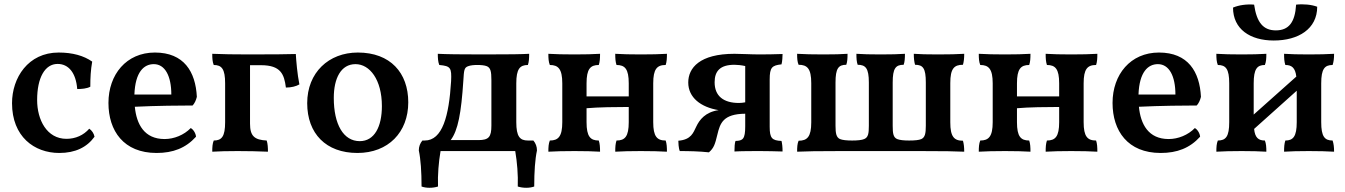

<svg xmlns="http://www.w3.org/2000/svg" viewBox="-20 -716 6377 910"><path d="M261 9C337 9 392 -18 428 -68C425 -84 415 -98 403 -106C376 -75 338 -58 295 -58C202 -58 156 -148 156 -242C156 -348 193 -413 253 -413C305 -413 340 -371 346 -294C366 -294 392 -296 408 -305C408 -348 410 -385 417 -424C377 -452 324 -467 258 -467C113 -467 37 -347 37 -227C37 -69 142 9 261 9Z M884 -109C852 -76 805 -57 760 -57C664 -57 627 -127 619 -210C719 -215 841 -216 893 -216C902 -226 909 -240 913 -257C907 -376 852 -467 714 -467C579 -467 494 -363 494 -228C494 -96 566 9 722 9C800 9 860 -14 909 -68C908 -84 896 -103 884 -109ZM709 -412C762 -412 792 -356 792 -268H617C621 -375 662 -412 709 -412Z M1382 -460C1345 -459 1282 -458 1163 -458C1095 -458 1028 -459 986 -461C986 -439 987 -423 993 -408C1031 -408 1047 -389 1047 -321V-137C1047 -69 1031 -50 993 -50C987 -35 986 -19 986 3C1015 1 1061 0 1106 0C1151 0 1208 1 1250 3C1250 -15 1249 -35 1244 -50C1186 -53 1165 -71 1165 -130V-407H1217C1311 -407 1327 -364 1335 -301C1361 -301 1384 -307 1399 -316C1389 -365 1384 -427 1382 -460Z M1674 9C1820 9 1915 -89 1915 -231C1915 -371 1830 -467 1676 -467C1538 -467 1436 -372 1436 -227C1436 -83 1525 9 1674 9ZM1685 -47C1608 -47 1562 -126 1562 -252C1562 -345 1596 -412 1665 -412C1732 -412 1790 -339 1790 -213C1790 -116 1755 -47 1685 -47Z M2508 -50H2482C2444 -50 2427 -69 2427 -137V-321C2427 -389 2444 -408 2482 -408C2487 -423 2488 -439 2488 -461C2452 -459 2401 -458 2271 -458C2159 -458 2094 -459 2055 -461C2055 -441 2056 -423 2062 -408C2116 -403 2121 -395 2118 -331C2108 -166 2077 -50 1993 -50H1982C1971 -37 1965 -21 1965 -3C1974 39 1978 98 1978 168C2000 176 2031 176 2056 168C2054 112 2059 53 2068 0H2422C2431 53 2436 112 2434 168C2459 176 2490 176 2512 168C2512 98 2516 39 2525 -3C2525 -21 2519 -37 2508 -50ZM2309 -121C2309 -67 2297 -52 2247 -52H2116C2151 -98 2166 -181 2176 -333C2179 -384 2180 -395 2198 -402C2211 -407 2227 -408 2243 -408C2257 -408 2276 -407 2288 -402C2305 -394 2309 -378 2309 -336Z M3076 -137V-321C3076 -389 3094 -408 3135 -408C3140 -423 3141 -439 3141 -461C3111 -459 3064 -458 3017 -458C2971 -458 2925 -459 2896 -461C2896 -439 2897 -423 2902 -408C2942 -408 2960 -389 2960 -321V-259H2760V-321C2760 -389 2778 -408 2818 -408C2823 -423 2824 -439 2824 -461C2795 -459 2749 -458 2703 -458C2656 -458 2609 -459 2579 -461C2579 -439 2580 -423 2586 -408C2626 -408 2645 -389 2645 -321V-137C2645 -69 2626 -50 2586 -50C2580 -35 2579 -19 2579 3C2609 1 2656 0 2703 0C2749 0 2795 1 2824 3C2824 -19 2823 -35 2818 -50C2778 -50 2760 -69 2760 -137V-203C2813 -208 2903 -209 2960 -209V-137C2960 -69 2942 -50 2902 -50C2897 -35 2896 -19 2896 3C2925 1 2971 0 3017 0C3064 0 3111 1 3141 3C3141 -19 3140 -35 3135 -50C3094 -50 3076 -69 3076 -137Z M3628 -115V-339C3628 -397 3639 -406 3684 -411C3688 -424 3689 -451 3689 -460C3660 -459 3613 -458 3582 -458C3536 -458 3496 -461 3461 -461C3296 -461 3242 -394 3242 -325C3242 -254 3301 -208 3386 -194C3323 -185 3295 -148 3280 -116C3266 -88 3257 -54 3195 -49C3195 -42 3196 -13 3202 0C3245 0 3294 1 3340 6C3364 -15 3369 -33 3380 -78C3393 -132 3407 -176 3512 -177V-117C3512 -57 3501 -49 3466 -48C3462 -39 3461 -16 3461 2C3494 0 3552 0 3583 0C3612 0 3658 1 3689 2C3689 -20 3687 -36 3684 -48C3639 -50 3628 -61 3628 -115ZM3482 -228C3409 -228 3367 -261 3367 -326C3367 -378 3392 -409 3461 -409C3475 -409 3494 -407 3512 -403V-231C3500 -229 3492 -228 3482 -228Z M3758 3C3803 1 3850 0 3967 0H4339C4455 0 4509 1 4550 3C4550 -19 4548 -35 4544 -49C4502 -49 4484 -68 4484 -136V-322C4484 -391 4502 -409 4544 -409C4548 -423 4550 -439 4550 -461C4519 -459 4477 -458 4425 -458C4376 -458 4337 -459 4311 -461C4311 -439 4313 -423 4317 -409C4355 -409 4368 -392 4368 -325V-120C4368 -83 4364 -65 4347 -57C4336 -52 4316 -50 4289 -50C4264 -50 4244 -52 4232 -57C4214 -65 4211 -83 4211 -120V-325C4211 -392 4225 -409 4263 -409C4268 -423 4269 -439 4269 -461C4241 -459 4203 -458 4154 -458C4106 -458 4066 -459 4039 -461C4039 -439 4040 -423 4045 -409C4083 -409 4098 -392 4098 -325V-120C4098 -83 4095 -65 4076 -57C4065 -52 4043 -50 4019 -50C3993 -50 3973 -52 3961 -57C3944 -65 3940 -83 3940 -120V-325C3940 -392 3954 -409 3991 -409C3996 -423 3997 -439 3997 -461C3971 -459 3932 -458 3883 -458C3832 -458 3790 -459 3758 -461C3758 -439 3759 -423 3765 -409C3806 -409 3825 -391 3825 -322V-136C3825 -68 3806 -49 3765 -49C3759 -35 3758 -19 3758 3Z M5116 -137V-321C5116 -389 5134 -408 5175 -408C5180 -423 5181 -439 5181 -461C5151 -459 5104 -458 5057 -458C5011 -458 4965 -459 4936 -461C4936 -439 4937 -423 4942 -408C4982 -408 5000 -389 5000 -321V-259H4800V-321C4800 -389 4818 -408 4858 -408C4863 -423 4864 -439 4864 -461C4835 -459 4789 -458 4743 -458C4696 -458 4649 -459 4619 -461C4619 -439 4620 -423 4626 -408C4666 -408 4685 -389 4685 -321V-137C4685 -69 4666 -50 4626 -50C4620 -35 4619 -19 4619 3C4649 1 4696 0 4743 0C4789 0 4835 1 4864 3C4864 -19 4863 -35 4858 -50C4818 -50 4800 -69 4800 -137V-203C4853 -208 4943 -209 5000 -209V-137C5000 -69 4982 -50 4942 -50C4937 -35 4936 -19 4936 3C4965 1 5011 0 5057 0C5104 0 5151 1 5181 3C5181 -19 5180 -35 5175 -50C5134 -50 5116 -69 5116 -137Z M5643 -109C5611 -76 5564 -57 5519 -57C5423 -57 5386 -127 5378 -210C5478 -215 5600 -216 5652 -216C5661 -226 5668 -240 5672 -257C5666 -376 5611 -467 5473 -467C5338 -467 5253 -363 5253 -228C5253 -96 5325 9 5481 9C5559 9 5619 -14 5668 -68C5667 -84 5655 -103 5643 -109ZM5468 -412C5521 -412 5551 -356 5551 -268H5376C5380 -375 5421 -412 5468 -412Z M6017 -524C6134 -524 6223 -579 6223 -684C6197 -694 6158 -698 6123 -694C6118 -610 6088 -572 6027 -572C5967 -572 5936 -610 5924 -694C5889 -697 5852 -692 5824 -680C5824 -578 5905 -524 6017 -524ZM6242 -137V-321C6242 -389 6258 -408 6296 -408C6301 -423 6303 -439 6303 -461C6273 -459 6228 -458 6183 -458C6138 -458 6094 -459 6066 -461C6066 -439 6067 -423 6072 -408C6102 -408 6119 -395 6124 -353L5922 -173V-321C5922 -389 5938 -408 5975 -408C5981 -423 5982 -439 5982 -461C5953 -459 5909 -458 5865 -458C5820 -458 5774 -459 5745 -461C5745 -439 5746 -423 5752 -408C5790 -408 5806 -389 5806 -321V-137C5806 -69 5790 -50 5752 -50C5746 -35 5745 -19 5745 3C5774 1 5820 0 5865 0C5909 0 5953 1 5982 3C5982 -19 5981 -35 5975 -50C5945 -50 5928 -63 5924 -105L6126 -286V-137C6126 -69 6109 -50 6072 -50C6067 -35 6066 -19 6066 3C6094 1 6138 0 6183 0C6228 0 6273 1 6303 3C6303 -19 6301 -35 6296 -50C6258 -50 6242 -69 6242 -137Z"/></svg>

Font: Vollkorn Semibold
Style: Regular
Weight: 600
Designer: Friedrich Althausen
Foundry: Friedrich Althausen
Version: Version 4.015;PS 004.015;hotconv 1.0.88;makeotf.lib2.5.64775